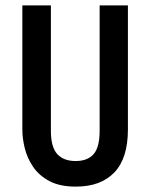

<svg xmlns="http://www.w3.org/2000/svg" viewBox="-20 -680 558 713"><path d="M262 13Q202 13 163.5 -7.5Q125 -28 103 -60.5Q81 -93 72 -129.5Q63 -166 63 -199V-660H169V-194Q169 -134 192.5 -108Q216 -82 261 -82Q305 -82 327.5 -107.5Q350 -133 350 -194V-660H455V-199Q455 -92 404.5 -39.5Q354 13 262 13Z"/></svg>

Font: Bricolage Grotesque 12pt Condensed Medium
Style: Regular
Weight: 500
Width: 3
Designer: Mathieu Triay
Foundry: Atelier Triay
Version: Version 1.001; ttfautohint (v1.8.4.7-5d5b);gftools[0.9.33.de